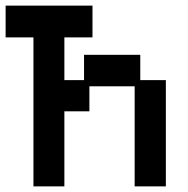

<svg xmlns="http://www.w3.org/2000/svg" viewBox="-60 -651 670 683"><path d="M59 12V-518H-40V-631H269V-518H169V-366H239V-456H439V-366H530V12H419V-344H258V-255H169V12Z"/></svg>

Font: Pixelify Sans Medium
Style: Regular
Weight: 500
Designer: Stefie Justprince
Foundry: Typecalism Foundryline
Version: Version 1.000;February 13, 2025;FontCreator 15.0.0.3015 64-b